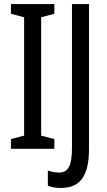

<svg xmlns="http://www.w3.org/2000/svg" viewBox="-20 -734 530 947"><path d="M248 0V-48L183 -65V-649L248 -666V-714H34V-666L99 -649V-65L34 -48V0ZM281 193C370 193 419 141 419 1V-714H335V-6C335 84 316 117 272 117C251 117 232 113 216 107V182C235 190 257 193 281 193Z"/></svg>

Font: Noto Sans Sinhala ExtraCondensed
Style: Regular
Weight: 400
Width: 2
Designer: Jelle Bosma - Monotype Design Team
Foundry: Monotype Imaging Inc.
Version: Version 2.006